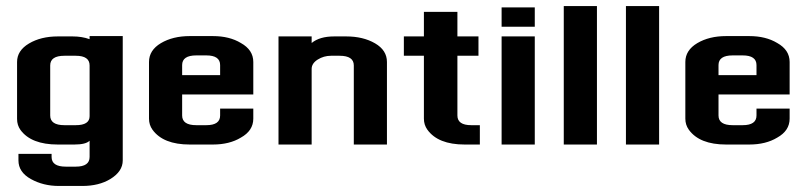

<svg xmlns="http://www.w3.org/2000/svg" viewBox="-20 -481 2695 639"><path d="M232.2 -64.4Q278.2 -64.4 278.2 -94.3V-263.2Q278.2 -295.4 232.2 -295.4H194.3Q147.1 -295.4 147.1 -263.2V-96.6Q147.1 -64.4 194.3 -64.4ZM278.2 -12.6Q265.5 0 227.6 0H172.4Q83.9 0 48.3 -48.3Q36.8 -64.4 36.8 -85.1V-274.7Q36.8 -312.6 76.4 -336.2Q116.1 -359.8 172.4 -359.8H221.8Q252.9 -359.8 278.2 -350.6V-360.9H388.5V52.9Q388.5 89.7 347.1 114.9Q309.2 137.9 254 137.9H175.9Q124.1 137.9 82.8 114.9Q41.4 92 41.4 52.9V31H151.7V41.4Q151.7 73.6 198.9 73.6H232.2Q278.2 73.6 278.2 41.4Z M633.3 -296.6Q586.2 -296.6 586.2 -264.4V-231H712.6V-264.4Q712.6 -296.6 666.7 -296.6ZM666.7 -64.4Q712.6 -64.4 712.6 -96.6V-119.5H823V-86.2Q823 -46 781.6 -23Q743.7 0 688.5 0H611.5Q523 0 487.4 -49.4Q475.9 -65.5 475.9 -86.2V-274.7Q475.9 -313.8 515.5 -337.4Q555.2 -360.9 611.5 -360.9H688.5Q743.7 -360.9 781.6 -337.9Q823 -314.9 823 -274.7V-166.7H586.2V-96.6Q586.2 -64.4 633.3 -64.4Z M1157.5 -263.2Q1157.5 -295.4 1110.3 -295.4H1081.6Q1057.5 -295.4 1037.4 -282.8Q1017.2 -270.1 1017.2 -251.7V0H906.9V-359.8H1017.2V-337.9Q1043.7 -359.8 1092 -359.8H1132.2Q1188.5 -359.8 1228.2 -336.8Q1267.8 -313.8 1267.8 -274.7V0H1157.5Z M1502.3 -96.6Q1502.3 -64.4 1548.3 -64.4H1577V0H1526.4Q1437.9 0 1402.3 -49.4Q1390.8 -65.5 1390.8 -86.2V-295.4H1324.1V-359.8H1390.8V-441.4H1502.3V-359.8H1572.4V-295.4H1502.3Z M1759.8 -456.3V-392H1649.4V-456.3ZM1649.4 -359.8H1759.8V0H1649.4Z M1856.3 0V-460.9H1966.7V0Z M2063.2 0V-460.9H2173.6V0Z M2418.4 -296.6Q2371.3 -296.6 2371.3 -264.4V-231H2497.7V-264.4Q2497.7 -296.6 2451.7 -296.6ZM2451.7 -64.4Q2497.7 -64.4 2497.7 -96.6V-119.5H2608V-86.2Q2608 -46 2566.7 -23Q2528.7 0 2473.6 0H2396.6Q2308 0 2272.4 -49.4Q2260.9 -65.5 2260.9 -86.2V-274.7Q2260.9 -313.8 2300.6 -337.4Q2340.2 -360.9 2396.6 -360.9H2473.6Q2528.7 -360.9 2566.7 -337.9Q2608 -314.9 2608 -274.7V-166.7H2371.3V-96.6Q2371.3 -64.4 2418.4 -64.4Z"/></svg>

Font: Dhurjati
Style: Regular
Weight: 400
Designer: Purushoth Kumar Guthula
Foundry: Andhrapradesh Society for Knowledge Networks
Version: Version 1.0.5; ttfautohint (v1.2.25-373a) -l 7 -r 28 -G 50 -